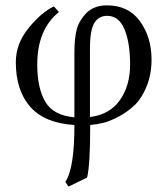

<svg xmlns="http://www.w3.org/2000/svg" viewBox="-20 -459 629 717"><path d="M465.8 -217.8Q465.8 -299.8 444.8 -349.9Q423.8 -399.9 379.9 -399.9Q349.1 -399.9 332.5 -373.5Q315.9 -347.2 315.9 -275.9V-22Q389.2 -30.8 427.5 -84.7Q465.8 -138.7 465.8 -217.8ZM316.9 7.8Q316.9 157.7 305.2 204.1L235.8 237.8L224.1 220.2Q258.3 168.5 257.8 7.8Q147 1 93 -60.1Q39.1 -121.1 39.1 -227.1Q39.1 -295.9 86.9 -354.5Q134.8 -413.1 181.2 -435.1L200.2 -414.1Q119.1 -349.1 119.1 -217.8Q119.1 -129.9 149.2 -78.9Q179.2 -27.8 257.8 -21V-259.8Q257.8 -317.9 266.8 -350.3Q275.9 -382.8 303.2 -411.1Q332 -439 379.9 -439Q460 -439 502.9 -379.4Q545.9 -319.8 545.9 -236.8Q545.9 -181.6 527.8 -137.2Q509.8 -92.8 484.4 -67.9Q459 -43 425.5 -24.9Q392.1 -6.8 366.5 -0.5Q340.8 5.9 316.9 7.8Z"/></svg>

Font: Linux Libertine
Style: Regular
Weight: 400
Designer: Philipp H. Poll
Foundry: Philipp H. Poll
Version: Version 5.3.0 ; ttfautohint (v0.9)